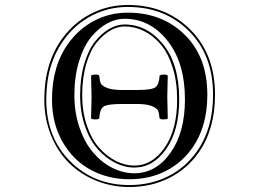

<svg xmlns="http://www.w3.org/2000/svg" viewBox="-20 -709 1040 770"><path d="M469.2 -348.1H528.8Q588.9 -348.1 603.5 -359.1Q618.2 -370.1 620.1 -405.8Q624 -409.7 636 -409.9Q647.9 -410.2 652.8 -405.8Q650.9 -345.7 650.9 -321.8Q650.9 -303.7 652.8 -233.9Q647.9 -230 636 -230Q624 -230 620.1 -233.9Q618.2 -254.9 614 -264.9Q609.9 -274.9 589.4 -283.4Q568.8 -292 528.8 -292H469.2Q409.2 -292 394.5 -281Q379.9 -270 377.9 -233.9Q374 -230 362.1 -230Q350.1 -230 345.2 -233.9Q347.2 -293.9 347.2 -317.9Q347.2 -335.9 345.2 -405.8Q350.1 -409.7 362.1 -409.9Q374 -410.2 377.9 -405.8Q379.9 -384.8 384 -375Q388.2 -365.2 408.7 -356.7Q429.2 -348.1 469.2 -348.1ZM479.5 -633.8Q444.3 -633.8 409.7 -615Q375 -596.2 345.2 -559.8Q315.4 -523.4 296.9 -462.9Q278.3 -402.3 278.3 -327.1Q278.3 -257.3 298.8 -197.5Q319.3 -137.7 352.8 -98.1Q386.2 -58.6 429.4 -36.4Q472.7 -14.2 518.6 -14.2Q605.5 -14.2 663.6 -95.9Q721.7 -177.7 721.7 -310.1Q721.7 -457 651.9 -545.4Q582 -633.8 479.5 -633.8ZM811.5 -329.1Q811.5 -201.2 751.5 -116.2Q709.5 -56.2 644.8 -23.2Q580.1 9.8 498.5 9.8Q413.1 9.8 343 -28.3Q272.9 -66.4 230.7 -140.4Q188.5 -214.4 188.5 -310.1Q188.5 -444.8 254.9 -536.1Q296.9 -593.8 358.2 -626Q419.4 -658.2 492.7 -658.2Q630.9 -658.2 721.2 -569.3Q811.5 -480.5 811.5 -329.1ZM479.5 -603Q451.7 -603 423.1 -586.9Q394.5 -570.8 368.4 -539.3Q342.3 -507.8 325.9 -452.4Q309.6 -397 309.6 -327.1Q309.6 -260.7 328.4 -205.6Q347.2 -150.4 377.7 -116.2Q408.2 -82 444.8 -63.5Q481.4 -44.9 518.6 -44.9Q590.3 -44.9 640.4 -116.9Q690.4 -189 690.4 -310.1Q690.4 -380.9 672.6 -438Q654.8 -495.1 624.8 -530.5Q594.7 -565.9 557.4 -584.5Q520 -603 479.5 -603ZM479.5 -610.8Q569.8 -610.8 634.3 -531.2Q698.7 -451.7 698.7 -310.1Q698.7 -186.5 646.7 -111.8Q594.7 -37.1 518.6 -37.1Q479.5 -37.1 441.4 -56.4Q403.3 -75.7 371.8 -111.1Q340.3 -146.5 320.8 -202.9Q301.3 -259.3 301.3 -327.1Q301.3 -397.9 318.4 -454.6Q335.4 -511.2 362.3 -543.9Q389.2 -576.7 419.4 -593.8Q449.7 -610.8 479.5 -610.8ZM842.3 -329.1Q842.3 -191.4 777.3 -98.1Q730.5 -31.2 658.2 4.9Q585.9 41 498.5 41Q427.7 41 365 15.4Q302.2 -10.3 256.6 -55.7Q210.9 -101.1 184.3 -167Q157.7 -232.9 157.7 -310.1Q157.7 -455.6 229.5 -554.2Q276.4 -618.7 344.7 -653.8Q413.1 -689 492.7 -689Q644.5 -689 743.4 -590.1Q842.3 -491.2 842.3 -329.1ZM834.5 -329.1Q834.5 -487.8 737.8 -584.5Q641.1 -681.2 492.7 -681.2Q415.5 -681.2 348.6 -646.7Q281.7 -612.3 236.3 -549.3Q165.5 -452.1 165.5 -310.1Q165.5 -158.2 261.2 -62.5Q356.9 33.2 498.5 33.2Q584 33.2 654.3 -2Q724.6 -37.1 770.5 -103Q834.5 -194.3 834.5 -329.1Z"/></svg>

Font: Linux Libertine Initials
Style: Initials
Weight: 400
Designer: Philipp H. Poll
Foundry: Philipp H. Poll
Version: Version 5.0.6